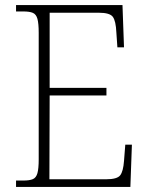

<svg xmlns="http://www.w3.org/2000/svg" viewBox="-20 -734 584 754"><path d="M43 0V-25H72Q96 -25 109 -30.5Q122 -36 127 -54Q132 -72 132 -108V-605Q132 -642 127 -660Q122 -678 109 -683.5Q96 -689 72 -689H43V-714H461L467 -548H441L437 -606Q435 -652 423 -668Q411 -684 368 -684H175V-389H398V-359H175L174 -30H397Q440 -30 452 -45.5Q464 -61 467 -102L472 -166H498L492 0Z"/></svg>

Font: Noto Serif Khmer SemiCondensed ExtraLight
Style: Regular
Weight: 200
Width: 4
Designer: Danh Hong and the Monotype Design Team
Foundry: Monotype Imaging Inc.
Version: Version 2.004; ttfautohint (v1.8.4.7-5d5b)